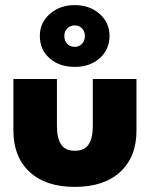

<svg xmlns="http://www.w3.org/2000/svg" viewBox="-20 -720 600 752"><path d="M136 -579.5Q136 -631.5 175.5 -665.8Q215 -700 273 -700Q331 -700 370 -665.8Q409 -631.5 409 -579.5Q409 -526.5 370.8 -492.2Q332.5 -458 273 -458Q212 -458 174 -492Q136 -526 136 -579.5ZM232 -579.5Q232 -559.5 243.5 -548Q255 -536.5 273 -536.5Q290 -536.5 301.2 -548.5Q312.5 -560.5 312.5 -579.5Q312.5 -597.5 301 -609Q289.5 -620.5 273 -620.5Q255.5 -620.5 243.8 -609.2Q232 -598 232 -579.5ZM203 -226Q203 -179.5 219.2 -154.5Q235.5 -129.5 273 -129.5Q311 -129.5 327.2 -154.5Q343.5 -179.5 343.5 -226V-410.5H514.5V-208.5Q514.5 -105.5 451 -46.8Q387.5 12 273 12Q159 12 95.8 -46.8Q32.5 -105.5 32.5 -208.5V-410.5H203Z"/></svg>

Font: League Spartan ExtraBold
Style: Regular
Weight: 800
Foundry: The League of Moveable Type
Version: Version 2.002